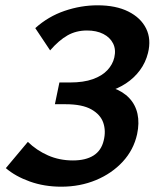

<svg xmlns="http://www.w3.org/2000/svg" viewBox="-20 -691 589 724"><path d="M211 13Q147 13 92.5 -6.5Q38 -26 2 -57L85 -156Q118 -124 161 -105Q204 -86 255 -86Q303 -86 332.5 -104.5Q362 -123 371 -161Q380 -197 369.5 -228Q359 -259 324.5 -278.5Q290 -298 227 -298H187L204 -380H244Q295 -380 330 -392.5Q365 -405 385 -426.5Q405 -448 411 -474Q418 -504 406.5 -527Q395 -550 369.5 -563Q344 -576 308 -576Q267 -576 234.5 -557.5Q202 -539 169 -501L113 -585Q162 -629 223.5 -650Q285 -671 348 -671Q417 -671 464 -647.5Q511 -624 531 -583.5Q551 -543 538 -491Q529 -455 507.5 -426Q486 -397 455 -376.5Q424 -356 386.5 -345.5Q349 -335 308 -335L317 -373Q368 -373 406 -359.5Q444 -346 467.5 -321Q491 -296 498.5 -261.5Q506 -227 497 -185Q484 -126 443 -81.5Q402 -37 342 -12Q282 13 211 13Z"/></svg>

Font: Ysabeau Infant
Style: Bold Italic
Weight: 700
Italic angle: -12°
Designer: Christian Thalmann (Catharsis Fonts)
Version: Version 2.001;gftools[0.9.30]; featfreeze: ss01,ss02,lnum